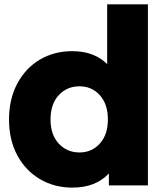

<svg xmlns="http://www.w3.org/2000/svg" viewBox="-20 -844 751 874"><path d="M653.3 0H475.6V-54.4Q415.6 10 308.9 10Q227.8 10 162.2 -28.3Q96.7 -66.7 58.9 -136.7Q21.1 -206.7 21.1 -300Q21.1 -393.3 58.9 -463.9Q96.7 -534.4 161.7 -572.8Q226.7 -611.1 308.9 -611.1Q408.9 -611.1 467.8 -552.2V-824.4H653.3ZM471.1 -300Q471.1 -370 434.4 -410.6Q397.8 -451.1 342.2 -451.1Q284.4 -451.1 247.2 -410.6Q210 -370 210 -300Q210 -231.1 247.2 -190.6Q284.4 -150 342.2 -150Q397.8 -150 434.4 -190.6Q471.1 -231.1 471.1 -300Z"/></svg>

Font: Paperlogy 9 Black
Style: Regular
Weight: 900
Designer: redesigned by Lee Juim, glyphs from Gmarket Sans & Montserrat
Foundry: PT&
Version: Version 1.001